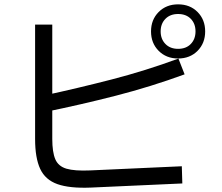

<svg xmlns="http://www.w3.org/2000/svg" viewBox="-20 -854 1040 901"><path d="M833.2 -73.8 835.6 6.9 405.6 26.3Q306.7 30.3 249.6 10.1Q192.5 -10.2 168.6 -61.5Q144.7 -112.8 144.7 -201.9V-738.4H225.3V-201.9Q225.3 -140.2 239.4 -107Q253.4 -73.8 291.7 -62.4Q329.9 -51.1 403.2 -54.3ZM191.9 -328.6 180.9 -404.6Q345.6 -440.2 504.4 -481.2Q663.1 -522.2 817.3 -579.1L846.3 -505.1Q687.8 -447.1 524.1 -405Q360.3 -363 191.9 -328.6ZM815.7 -579.5Q760.3 -579.5 724.5 -615.5Q688.7 -651.5 688.7 -706.6Q688.7 -761.6 724.5 -797.6Q760.3 -833.6 815.7 -833.6Q871.6 -833.6 907.2 -797.6Q942.8 -761.6 942.8 -706.6Q942.8 -651.5 907.2 -615.5Q871.6 -579.5 815.7 -579.5ZM815.7 -624.8Q853.3 -624.8 875.4 -647.7Q897.5 -670.6 897.5 -706.6Q897.5 -742.9 875.4 -765.6Q853.3 -788.3 815.7 -788.3Q778.6 -788.3 756.3 -765.6Q733.9 -742.9 733.9 -706.6Q733.9 -670.6 756.3 -647.7Q778.6 -624.8 815.7 -624.8Z"/></svg>

Font: Murecho Thin
Style: Regular
Weight: 100
Designer: Neil Summerour
Foundry: Positype
Version: Version 1.010